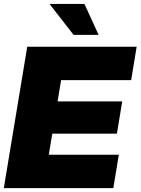

<svg xmlns="http://www.w3.org/2000/svg" viewBox="-23 -968 724 988"><path d="M-3.4 0 117.2 -727.5H680.2L651.9 -555.7H291.5L273.4 -446.3H606L578.6 -280.3H246.1L228 -171.9H588.4L560.1 0ZM355.5 -788.6 231.9 -947.8H411.6L484.4 -788.6Z"/></svg>

Font: Inter Display Black
Style: Italic
Weight: 900
Italic angle: -9.39999°
Designer: Rasmus Andersson
Foundry: rsms
Version: Version 4.000;git-a52131595